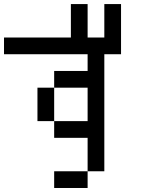

<svg xmlns="http://www.w3.org/2000/svg" viewBox="-20 -937 707 957"><path d="M0 -666.7V-750H333.3V-916.7H416.7V-750H500V-916.7H583.3V-666.7H500V-83.3H416.7V-250H250V-333.3H416.7V-500H250V-583.3H416.7V-666.7ZM166.7 -333.3V-500H250V-333.3ZM250 0V-83.3H416.7V0Z"/></svg>

Font: Galmuri11 Condensed
Style: Regular
Weight: 400
Width: 3
Designer: Lee Minseo (quiple)
Version: Version 2.399;hotconv 1.1.1;makeotfexe 2.6.0 DEVELOPMENT